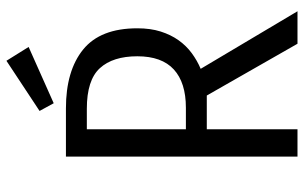

<svg xmlns="http://www.w3.org/2000/svg" viewBox="-194 -751 945 597"><g transform="rotate(-90 278.5 -452.5)"><path d="M441 0 280 -282H175V0H90V-720H240Q357 -720 423 -666.5Q489 -613 489 -498Q489 -457 479 -425.5Q469 -394 452 -370Q435 -346 412 -329Q389 -312 363 -301L542 0ZM175 -655V-347H242Q320 -347 361 -384.5Q402 -422 402 -498Q402 -574 365 -614.5Q328 -655 239 -655ZM388 -905 431 -836 256 -758 232 -802Z"/></g></svg>

Font: Carrois Gothic
Style: Regular
Weight: 400
Designer: Ralph du Carrois
Foundry: Ralph du Carrois
Version: Version 1.002